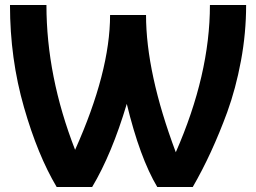

<svg xmlns="http://www.w3.org/2000/svg" viewBox="-20 -749 1026 769"><path d="M349.1 0H207Q130.9 -127.9 76.2 -318.8Q20 -513.7 20 -729H166Q166 -443.8 280.8 -148.9Q420.9 -461.4 420.9 -689H564.9Q564.9 -457 684.1 -139.2Q820.8 -450.7 820.8 -729H965.8Q965.8 -616.7 945.1 -505.4Q924.3 -394 890.1 -299.8Q828.6 -132.3 752 0H609.9Q540 -117.2 487.8 -333Q427.7 -131.8 349.1 0Z"/></svg>

Font: Miedinger*
Style: Bold
Weight: 700
Version: Version 001.000